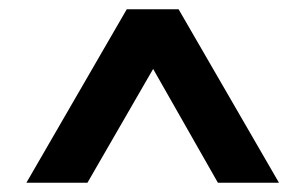

<svg xmlns="http://www.w3.org/2000/svg" viewBox="-20 -770 660 415"><path d="M583 -375 366 -750H254L37 -375H169L311 -621L451 -375Z"/></svg>

Font: Bounded Med
Style: Regular
Weight: 500
Designer: Vlad Churkin
Version: Version 3.0